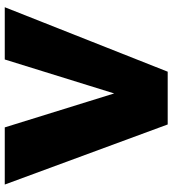

<svg xmlns="http://www.w3.org/2000/svg" viewBox="20 -726 707 786"><g transform="rotate(-90 373.0 -333.5)"><path d="M256 0 10 -667H244L415 -116H351L522 -667H736L472 0Z"/></g></svg>

Font: Maven Pro Black
Style: Regular
Weight: 900
Designer: Joe Prince
Foundry: Joe Prince
Version: Version 2.103